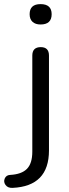

<svg xmlns="http://www.w3.org/2000/svg" viewBox="-78 -722 334 933"><path d="M119 -603Q94 -603 80 -616Q66 -629 66 -653Q66 -702 119 -702Q173 -702 173 -653Q173 -603 119 -603ZM-17 191Q-40 192 -51 177Q-62 162 -55 145.5Q-48 129 -29 128Q27 125 53 98.5Q79 72 79 15V-452Q79 -493 120 -493Q160 -493 160 -452V9Q160 183 -17 191Z"/></svg>

Font: Nunito
Style: Regular
Weight: 400
Designer: Vernon Adams
Foundry: Vernon Adams
Version: Version 3.602